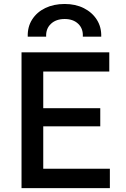

<svg xmlns="http://www.w3.org/2000/svg" viewBox="-20 -970 652 990"><path d="M91 0V-700H543.5V-601H203V-412H497V-318.5H203V-100H546.5V0ZM123 -781Q121.5 -831.5 145.8 -869.5Q170 -907.5 213.5 -928.5Q257 -949.5 313.5 -949.5Q369.5 -949.5 412.5 -927.8Q455.5 -906 479.5 -868Q503.5 -830 502 -781H407Q409.5 -822 383.5 -847Q357.5 -872 313.5 -872Q269 -872 242.5 -847Q216 -822 218 -781Z"/></svg>

Font: Geologica Cursive
Style: Regular
Weight: 400
Designer: Sindre Bremnes, Frode Helland
Foundry: Monokrom Skriftforlag AS
Version: Version 1.010;gftools[0.9.28]